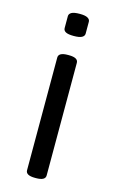

<svg xmlns="http://www.w3.org/2000/svg" viewBox="-111 -747 477 795"><g transform="rotate(15 127.0 -350.0)"><path d="M125 2Q85 2 85 -20V-503Q85 -525 125 -525H129Q169 -525 169 -503V-20Q169 2 129 2ZM127 -607Q104 -607 93.5 -612.5Q83 -618 83 -629V-680Q83 -690 93.5 -696Q104 -702 129 -702Q152 -702 162.5 -696Q173 -690 173 -680V-629Q173 -619 162.5 -613Q152 -607 127 -607Z"/></g></svg>

Font: Asap Condensed VF Beta
Style: Regular
Weight: 400
Designer: Pablo Cosgaya
Foundry: Omnibus-Type
Version: Version 1.008